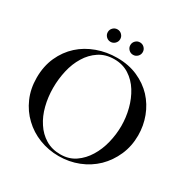

<svg xmlns="http://www.w3.org/2000/svg" viewBox="-197 -1058 1201 1233"><g transform="rotate(30 404.0 -442.0)"><path d="M402 5Q326 5 258 -21.5Q190 -48 139 -97Q88 -145 58.5 -212.5Q29 -280 29 -361Q29 -447 60 -515.5Q91 -584 144 -632Q196 -679 266.5 -704.5Q337 -730 415 -730Q500 -730 567.5 -700Q635 -670 682 -620Q729 -569 754 -503Q779 -437 779 -365Q779 -285 749 -217Q719 -149 668 -99Q616 -49 547.5 -22Q479 5 402 5ZM406 -10Q469 -10 515.5 -42Q562 -74 593 -125Q624 -175 639.5 -238Q655 -301 655 -364Q655 -427 639 -489Q623 -551 591.5 -601.5Q560 -652 512.5 -682.5Q465 -713 403 -713Q338 -713 290.5 -681.5Q243 -650 213 -600Q182 -550 167.5 -486.5Q153 -423 153 -358Q153 -290 169 -227Q185 -164 217 -116Q248 -68 295.5 -39Q343 -10 406 -10ZM491 -797Q472 -797 458.5 -810.5Q445 -824 445 -843Q445 -862 458.5 -875.5Q472 -889 491 -889Q510 -889 523.5 -875.5Q537 -862 537 -843Q537 -824 523.5 -810.5Q510 -797 491 -797ZM324 -797Q305 -797 291.5 -810.5Q278 -824 278 -843Q278 -862 291.5 -875.5Q305 -889 324 -889Q343 -889 356.5 -875.5Q370 -862 370 -843Q370 -824 356.5 -810.5Q343 -797 324 -797Z"/></g></svg>

Font: Mulat Addis
Style: Regular
Weight: 400
Designer: Fasil fikreab
Version: Version 1.001; ttfautohint (v1.8.3)